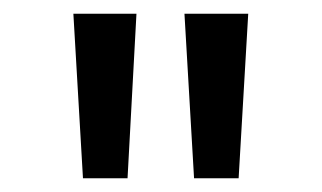

<svg xmlns="http://www.w3.org/2000/svg" viewBox="-20 -765 469 280"><path d="M87 -745H179L166 -505H101ZM342 -745 328 -505H263L249 -745Z"/></svg>

Font: Evergrow Sans 
Style: Medium
Weight: 500
Foundry: 10Web
Version: Version 1.000